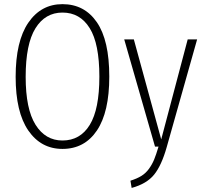

<svg xmlns="http://www.w3.org/2000/svg" viewBox="-20 -714 997 935"><path d="M284.2 -693.8Q391.1 -693.8 451.7 -605.7Q512.2 -517.6 512.2 -340.8Q512.2 -168 451.9 -78.4Q391.6 11.2 284.2 11.2Q179.7 11.2 117.9 -78.4Q56.2 -168 56.2 -339.8Q56.2 -513.2 117.9 -603.5Q179.7 -693.8 284.2 -693.8ZM284.2 -652.8Q200.2 -652.8 152.6 -576.2Q105 -499.5 105 -339.8Q105 -183.1 153.1 -106.4Q201.2 -29.8 284.2 -29.8Q370.6 -29.8 417.2 -106Q463.9 -182.1 463.9 -340.8Q463.9 -501.5 416.7 -577.1Q369.6 -652.8 284.2 -652.8ZM939.9 -522 792 2Q766.6 91.8 730.5 136.5Q694.3 181.2 621.1 201.2L615.2 166Q647.5 155.8 668.7 142.6Q689.9 129.4 705.3 108.2Q720.7 86.9 730.5 63.2Q740.2 39.6 752 0H734.9L585 -522H631.8L765.1 -35.2L894 -522Z"/></svg>

Font: Fira Sans Compressed ExtraLight
Style: Regular
Weight: 250
Width: 1
Designer: Carrois Corporate & Edenspiekermann AG
Foundry: Carrois Corporate GbR & Edenspiekermann AG
Version: Version 4.203;PS 004.203;hotconv 1.0.88;makeotf.lib2.5.64775